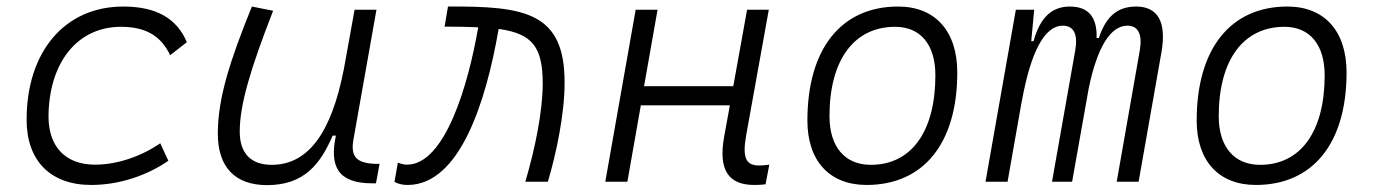

<svg xmlns="http://www.w3.org/2000/svg" viewBox="-20 -547 4142 578"><path d="M266.1 -51.3C178.2 -51.3 127 -104 126 -194.3C126.5 -358.4 212.9 -466.3 343.8 -466.3C415 -466.3 463.4 -441.9 492.2 -380.9L542.5 -419.9C512.2 -492.2 449.7 -527.3 351.1 -527.3C175.3 -527.3 60.1 -392.1 60.1 -186.5C60.1 -63 131.8 9.8 254.9 9.8C339.4 9.8 423.3 -19 486.8 -63L462.4 -115.7C405.8 -76.7 334 -51.3 266.1 -51.3Z M784.2 10.3C895.5 10.3 944.8 -53.2 981.4 -138.7H991.2C971.7 -47.4 996.1 4.9 1100.6 4.9H1111.8L1122.6 -53.7H1109.4C1052.2 -56.2 1035.2 -75.7 1043.9 -126.5L1113.3 -517.6H1047.4L1015.6 -341.3C977.5 -144 906.2 -50.8 797.9 -50.8C735.4 -50.8 701.7 -85.4 701.7 -150.9C701.7 -232.9 734.9 -341.8 802.2 -514.6L738.3 -527.3C672.4 -365.2 635.7 -251 635.7 -145C635.7 -43.9 687.5 10.3 784.2 10.3Z M1561.5 0H1629.4C1654.8 -85.9 1679.7 -203.6 1679.7 -298.8C1679.7 -509.3 1561.5 -528.8 1328.6 -527.3L1318.4 -466.8C1356.4 -466.8 1390.1 -466.3 1419.4 -464.8V-463.9C1390.6 -295.9 1320.8 -51.3 1205.1 -51.3C1198.2 -51.3 1192.4 -52.2 1177.7 -57.1L1167.5 0.5C1180.2 7.8 1195.3 9.8 1207 9.8C1364.3 9.8 1442.9 -240.7 1480.5 -456.5L1481 -460C1582.5 -445.8 1613.8 -405.8 1613.8 -295.4C1613.8 -211.4 1590.8 -99.6 1561.5 0Z M1802.2 0H1868.7L1909.2 -230H2177.2L2160.2 -136.7C2141.6 -35.2 2172.9 9.8 2250.5 9.8C2263.2 9.8 2274.4 9.3 2284.7 7.8L2295.9 -51.3C2285.2 -49.8 2274.9 -48.8 2264.6 -48.8C2223.1 -48.8 2214.8 -76.2 2226.6 -141.6L2294.4 -517.6H2229L2187.5 -287.6H1918.9L1959.5 -517.6H1893.6Z M2588.9 9.8C2760.3 9.8 2861.8 -115.7 2861.8 -328.6C2861.8 -453.6 2795.4 -527.3 2683.6 -527.3C2512.2 -527.3 2410.6 -399.9 2410.6 -184.1C2410.6 -62.5 2477.1 9.8 2588.9 9.8ZM2601.6 -50.8C2522.9 -50.8 2477.1 -105.5 2477.1 -197.3C2477.1 -366.2 2550.8 -466.3 2674.8 -466.3C2751.5 -466.3 2795.9 -412.1 2795.9 -320.3C2795.9 -150.9 2723.6 -50.8 2601.6 -50.8Z M3093.3 -517.6H3038.1L2946.8 0H3013.2L3056.2 -244.1V-242.7C3083 -390.6 3124.5 -469.7 3179.2 -469.7C3212.4 -469.7 3225.6 -444.3 3216.8 -394.5L3147 0H3207.5L3257.8 -282.7C3283.2 -404.3 3322.8 -469.7 3374 -469.7C3406.2 -469.7 3419.9 -443.8 3411.1 -394.5L3341.8 0H3407.7L3476.6 -390.6C3492.2 -480.5 3465.8 -527.3 3400.4 -527.3C3343.8 -527.3 3309.1 -497.1 3288.1 -432.6H3281.2C3283.2 -496.1 3255.9 -527.3 3200.7 -527.3C3145.5 -527.3 3110.8 -493.2 3091.3 -422.9H3084.5Z M3760.7 9.8C3932.1 9.8 4033.7 -115.7 4033.7 -328.6C4033.7 -453.6 3967.3 -527.3 3855.5 -527.3C3684.1 -527.3 3582.5 -399.9 3582.5 -184.1C3582.5 -62.5 3648.9 9.8 3760.7 9.8ZM3773.4 -50.8C3694.8 -50.8 3648.9 -105.5 3648.9 -197.3C3648.9 -366.2 3722.7 -466.3 3846.7 -466.3C3923.3 -466.3 3967.8 -412.1 3967.8 -320.3C3967.8 -150.9 3895.5 -50.8 3773.4 -50.8Z"/></svg>

Font: Cascadia Mono PL Light
Style: Italic
Weight: 300
Italic angle: -10°
Monospace: yes
Designer: Aaron Bell
Foundry: Saja Typeworks
Version: Version 2404.023